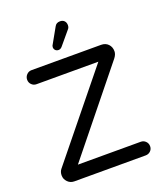

<svg xmlns="http://www.w3.org/2000/svg" viewBox="-162 -1017 962 1125"><g transform="rotate(-20 319.0 -455.0)"><path d="M549.8 0H105Q81.1 0 64 -17.1Q46.9 -34.2 46.9 -58.1Q46.9 -80.1 59.1 -95.2L477.1 -610.8H91.8Q73.7 -610.8 61.3 -623.3Q48.8 -635.7 48.8 -653.8Q48.8 -671.9 61.5 -685.1Q74.2 -698.2 91.8 -698.2H525.9Q553.2 -698.2 570.1 -680.7Q586.9 -663.1 586.9 -636.2Q586.9 -616.7 570.8 -596.2L158.2 -85H549.8Q567.9 -85 580.3 -72.5Q592.8 -60.1 592.8 -42Q592.8 -23.9 580.3 -12Q567.9 0 549.8 0ZM382.8 -873Q382.8 -857.9 373 -848.1L304.2 -766.1Q294.4 -754.9 282.2 -754.9Q270 -754.9 262.5 -762.5Q254.9 -770 254.9 -782.2Q254.9 -790.5 262.2 -800.8L313 -891.1Q322.8 -910.2 346.2 -910.2Q363.3 -910.2 373 -900.1Q382.8 -890.1 382.8 -873Z"/></g></svg>

Font: Aka-Acid-Varela
Style: Regular
Weight: 400
Designer: Joe Prince, Avraham Cornfeld, Cyberella
Foundry: Joe Prince, Avraham Cornfeld, Cyberella
Version: Version 2.000; ttfautohint (v1.5.33-1714) -l 8 -r 50 -G 200 